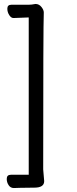

<svg xmlns="http://www.w3.org/2000/svg" viewBox="-20 -793 390 969"><path d="M50 156Q33 156 23.5 141.5Q14 127 14 110Q14 89 35 89H125V-705L48 -702Q36 -702 26.5 -717Q17 -732 17 -749Q17 -769 37 -769H124Q139 -769 159 -773Q177 -773 189 -758Q201 -743 201 -730Q198 -667 198 62L203 121Q203 154 154 154Q56 155 50 156Z"/></svg>

Font: linja waso lili
Style: Bold
Weight: 400
Designer: Fontworks Inc.
Version: Version 1.000;August 6, 2022;FontCreator 14.0.0.2814 64-bit